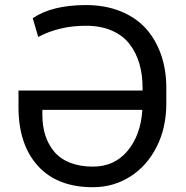

<svg xmlns="http://www.w3.org/2000/svg" viewBox="-20 -741 747 770"><path d="M54.2 -311.5V-377.9H551.8V-388.7Q551.8 -441.9 538.8 -486.1Q525.9 -530.3 499.3 -564.7Q472.7 -599.1 428.2 -618.4Q383.8 -637.7 324.7 -637.7Q218.3 -637.7 133.3 -592.8L111.3 -668Q189 -720.7 324.7 -720.7Q401.4 -720.7 462.9 -696Q524.4 -671.4 564.5 -627.2Q604.5 -583 625.7 -522.2Q647 -461.4 647 -388.7V-325.7Q647 -228.5 607.9 -151.6Q568.8 -74.7 501.7 -32.5Q434.6 9.8 352.5 9.8Q209.5 9.8 131.8 -75.9Q54.2 -161.6 54.2 -311.5ZM550.8 -300.3H149.9V-279.8Q149.9 -235.4 161.6 -198.7Q173.3 -162.1 197 -133.3Q220.7 -104.5 260.5 -88.6Q300.3 -72.8 352.5 -72.8Q439.5 -72.8 492.2 -136.7Q544.9 -200.7 550.8 -300.3Z"/></svg>

Font: Bert Sans Medium
Style: Regular
Weight: 500
Designer: Christian Robertson, Adam Twardoch, & Cristiano Sobral
Foundry: Google
Version: Version 12.135;January 10, 2020;FontCreator 12.0.0.2547 64-b